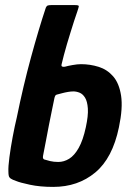

<svg xmlns="http://www.w3.org/2000/svg" viewBox="-20 -728 520 754"><path d="M189 6Q137 6 97.5 -2.5Q58 -11 44 -17Q29 -22 22.5 -26.5Q16 -31 14.5 -37.5Q13 -44 13 -54Q12 -73 17 -111Q22 -149 30 -191.5Q38 -234 46 -267Q71 -390 101.5 -502Q132 -614 160 -698Q163 -705 168 -706.5Q173 -708 181 -708H275Q290 -708 289.5 -703.5Q289 -699 284 -684Q278 -667 271 -645.5Q264 -624 257 -601Q250 -578 243 -555Q236 -532 231 -512Q226 -492 222 -476Q220 -468 224.5 -466.5Q229 -465 235 -466Q245 -469 264.5 -472.5Q284 -476 298 -476Q334 -476 367.5 -465.5Q401 -455 424.5 -428Q448 -401 455.5 -352.5Q463 -304 447 -228Q422 -107 354 -50.5Q286 6 189 6ZM209 -92Q231 -92 251.5 -104.5Q272 -117 289 -147Q306 -177 317 -228Q327 -274 325 -302Q323 -330 314 -344.5Q305 -359 292.5 -364Q280 -369 268 -369Q259 -369 247 -367Q235 -365 224 -362Q213 -359 205 -357Q200 -356 198 -353.5Q196 -351 194 -344Q189 -320 183.5 -293Q178 -266 172 -236Q166 -206 160.5 -175.5Q155 -145 149 -116Q148 -110 149 -107Q150 -104 153 -102Q162 -99 176.5 -95.5Q191 -92 209 -92Z"/></svg>

Font: Glory
Style: Bold Italic
Weight: 700
Italic angle: -12°
Version: Version 1.011